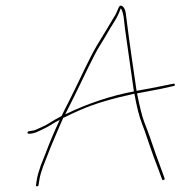

<svg xmlns="http://www.w3.org/2000/svg" viewBox="-20 -624 644 670"><path d="M75.9 -160.5C75.8 -157.5 79.7 -156.5 87.6 -157.6C95.5 -158.6 102.3 -160.4 107.8 -163L130.5 -173.5C139.8 -177.8 149 -182.8 157.9 -188.5C166.8 -194.2 177 -200 188.6 -206C169.8 -166.1 152.8 -125.7 137.5 -85L122.4 -47C115.1 -25.7 110.5 -9.7 108.8 1L105.5 22C105.1 24.7 106.4 26 109.4 26C112.4 26 114.1 24.7 114.5 22L117.8 1C119.5 -9.7 124 -25 131.1 -45L146.1 -83C151.9 -98.3 157.4 -112.2 162.7 -124.5C168 -136.8 174.1 -151.3 181.1 -168C188.1 -184.7 194.6 -199.7 200.7 -213C202.1 -213 207.6 -215.5 217.4 -220.5C227.2 -225.5 241.6 -232.2 260.6 -240.5C308.3 -261.4 371.1 -280.3 449 -297C456.9 -252.1 465.7 -217.3 475.5 -192.5C481.7 -176.8 489.7 -154.1 499.6 -124.3C509.5 -94.6 520.5 -64.4 532.4 -34C537.6 -20.7 542 -8.7 545.7 2C546.6 4.7 548.5 5.3 551.4 4C554.2 2.7 555.2 0.7 554.3 -2L523.3 -87C516.7 -106.3 510 -125.5 503.4 -144.5C496.7 -163.5 490 -181.6 483.2 -198.7C476.4 -215.9 468.1 -249 458.2 -298C459.6 -298.7 466.5 -300 478.8 -302C491.1 -304 512.1 -308 541.7 -314L586.3 -324C589 -324 590.2 -325.5 590 -328.5C589.8 -331.5 588.3 -332.7 585.6 -332L541.1 -323C511.5 -317 490.6 -313 478.2 -311C465.9 -309 458.7 -307.7 456.6 -307C455.3 -317.4 450.7 -348.6 442.9 -400.5C438.9 -427.5 434.8 -456.3 430.6 -487C426.5 -517.7 423.7 -539 422.3 -551C420.8 -563 419.6 -572.8 418.4 -580.5C417.3 -588.2 414.5 -594.7 410 -600C402.6 -606.8 397 -605.5 393.4 -596C391.1 -590 387.5 -582 382.6 -572C380 -568 376.8 -562.8 373.1 -556.5C369.5 -550.2 365.6 -543.7 361.5 -537C357.5 -530.3 352.3 -521.7 345.9 -511C339.6 -500.3 330.4 -485.3 318.5 -465.9C306.5 -446.4 284.6 -403.1 252.7 -336C243.2 -316 233.8 -296.8 224.6 -278.5C215.4 -260.2 208.3 -246.3 203.5 -237C198.7 -227.7 195.8 -221.7 194.7 -219C179.4 -211 166.6 -203.7 156.2 -197C145.8 -190.3 136 -185 126.7 -181C117.4 -177 110.4 -173.8 105.7 -171.5C101 -169.2 92.5 -167.3 80.3 -166C77.5 -165.3 76.1 -163.5 75.9 -160.5ZM207.6 -225C215.5 -241 224 -258 233.2 -276C242.4 -294 251.7 -313 261.2 -333C270.7 -353 279.7 -371.5 288 -388.5C296.4 -405.5 303.9 -420.5 310.7 -433.5C317.4 -446.5 324.7 -459.3 332.8 -472C340.8 -484.7 347.8 -496.3 353.8 -507C359.8 -517.7 368 -531.1 378.2 -547.2C388.5 -563.4 396.1 -579.3 401.2 -595C407.3 -587.8 411.3 -572.3 413.4 -548.5C414.4 -536.2 417.2 -514.8 421.7 -484.5C426.3 -454.2 430.4 -425.3 434 -398C437.7 -370.7 440.7 -349.5 443 -334.5C445.3 -319.5 446.7 -309.7 447.3 -305C367.2 -290 287.3 -263.4 207.6 -225Z"/></svg>

Font: Proton
Style: LitIt
Weight: 500
Version: Version 1.017